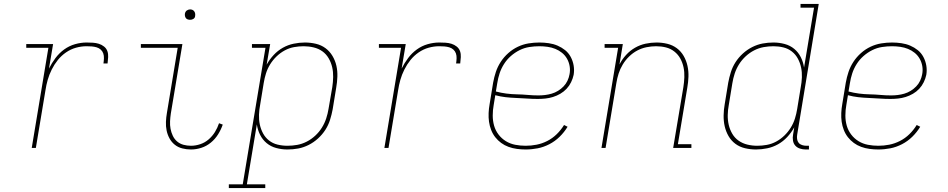

<svg xmlns="http://www.w3.org/2000/svg" viewBox="-20 -755 4840 980"><path d="M142 0 227 -511H114V-530H251L230 -405Q244 -433 263 -458.5Q282 -484 307.5 -502.5Q333 -521 363 -529.5Q393 -538 422 -538Q438 -538 454 -537Q470 -536 484.5 -531.5Q499 -527 511 -517.5Q523 -508 528 -494Q533 -480 532 -463.5Q531 -447 529 -431H508Q510 -444 510.5 -457.5Q511 -471 507 -482.5Q503 -494 494 -502Q485 -510 473 -513.5Q461 -517 448 -518Q435 -519 422 -519Q395 -519 368 -511.5Q341 -504 317 -487.5Q293 -471 275 -448.5Q257 -426 244 -400Q231 -374 223.5 -347.5Q216 -321 212 -294L163 0Z M955 8Q932 8 910.5 2.5Q889 -3 872.5 -16Q856 -29 845.5 -48Q835 -67 830.5 -88.5Q826 -110 827 -133Q828 -156 832 -179L887 -511H699V-530H911L852 -176Q849 -156 848 -136Q847 -116 850.5 -97.5Q854 -79 862 -62Q870 -45 884 -33Q898 -21 916.5 -16Q935 -11 955 -11Q978 -11 1002 -19Q1026 -27 1045 -43.5Q1064 -60 1077 -81Q1090 -102 1098 -126L1117 -119Q1108 -93 1093 -69Q1078 -45 1056 -27Q1034 -9 1007.5 -0.5Q981 8 955 8ZM950 -654Q944 -654 938 -656Q932 -658 928.5 -663Q925 -668 924 -674Q923 -680 924 -686Q925 -691 927.5 -695Q930 -699 933.5 -701.5Q937 -704 941.5 -705.5Q946 -707 950 -707Q957 -707 962.5 -704.5Q968 -702 971.5 -697Q975 -692 976 -686Q977 -680 976 -674Q976 -669 973.5 -665Q971 -661 967 -658.5Q963 -656 959 -655Q955 -654 950 -654Z M1148 205V186H1219L1335 -511H1266V-530H1359L1341 -425Q1356 -452 1377 -474.5Q1398 -497 1424 -511.5Q1450 -526 1479 -532Q1508 -538 1536 -538Q1565 -538 1592.5 -531.5Q1620 -525 1641.5 -509Q1663 -493 1677 -469.5Q1691 -446 1697 -419.5Q1703 -393 1702 -364Q1701 -335 1696 -307L1678 -197Q1673 -170 1664.5 -143Q1656 -116 1640.5 -92Q1625 -68 1603 -48Q1581 -28 1555 -15Q1529 -2 1502 3Q1475 8 1447 8Q1418 8 1390 0.5Q1362 -7 1341 -24.5Q1320 -42 1307.5 -67Q1295 -92 1291 -120L1240 186H1334V205ZM1447 -11Q1472 -11 1497 -15.5Q1522 -20 1545.5 -32Q1569 -44 1589 -62.5Q1609 -81 1623 -103.5Q1637 -126 1645 -150.5Q1653 -175 1657 -200L1676 -310Q1680 -336 1680.5 -362Q1681 -388 1675.5 -412Q1670 -436 1657.5 -457.5Q1645 -479 1625.5 -493Q1606 -507 1581 -513Q1556 -519 1530 -519Q1506 -519 1481 -514.5Q1456 -510 1433 -497.5Q1410 -485 1391 -466.5Q1372 -448 1358.5 -426Q1345 -404 1337.5 -380Q1330 -356 1326 -331L1308 -221Q1303 -196 1302 -170Q1301 -144 1306 -120Q1311 -96 1322.5 -74.5Q1334 -53 1353 -38Q1372 -23 1396.5 -17Q1421 -11 1447 -11Z M1942 0 2027 -511H1914V-530H2051L2030 -405Q2044 -433 2063 -458.5Q2082 -484 2107.5 -502.5Q2133 -521 2163 -529.5Q2193 -538 2222 -538Q2238 -538 2254 -537Q2270 -536 2284.5 -531.5Q2299 -527 2311 -517.5Q2323 -508 2328 -494Q2333 -480 2332 -463.5Q2331 -447 2329 -431H2308Q2310 -444 2310.5 -457.5Q2311 -471 2307 -482.5Q2303 -494 2294 -502Q2285 -510 2273 -513.5Q2261 -517 2248 -518Q2235 -519 2222 -519Q2195 -519 2168 -511.5Q2141 -504 2117 -487.5Q2093 -471 2075 -448.5Q2057 -426 2044 -400Q2031 -374 2023.5 -347.5Q2016 -321 2012 -294L1963 0Z M2663 8Q2641 8 2618.5 5Q2596 2 2575.5 -5.5Q2555 -13 2538 -25.5Q2521 -38 2508 -54.5Q2495 -71 2487 -91.5Q2479 -112 2476 -133.5Q2473 -155 2474 -178Q2475 -201 2479 -223L2497 -333Q2502 -361 2511 -388Q2520 -415 2536 -439.5Q2552 -464 2574.5 -484Q2597 -504 2623.5 -516.5Q2650 -529 2678 -533.5Q2706 -538 2733 -538Q2757 -538 2781 -534.5Q2805 -531 2826 -522Q2847 -513 2864.5 -499Q2882 -485 2893 -464.5Q2904 -444 2908 -420.5Q2912 -397 2908 -373Q2904 -354 2895 -335.5Q2886 -317 2872 -302Q2858 -287 2840 -276.5Q2822 -266 2802.5 -260Q2783 -254 2763.5 -252Q2744 -250 2725 -250Q2697 -250 2669.5 -252Q2642 -254 2614.5 -255Q2587 -256 2560.5 -259Q2534 -262 2508 -269L2500 -220Q2495 -193 2495 -165.5Q2495 -138 2502 -113.5Q2509 -89 2524.5 -68.5Q2540 -48 2562 -34.5Q2584 -21 2610 -16Q2636 -11 2663 -11Q2691 -11 2719 -16.5Q2747 -22 2773.5 -35.5Q2800 -49 2821.5 -70Q2843 -91 2859 -117L2877 -108Q2860 -80 2836.5 -57Q2813 -34 2784 -19Q2755 -4 2724.5 2Q2694 8 2663 8ZM2728 -268Q2745 -268 2762 -270Q2779 -272 2796 -277Q2813 -282 2828.5 -291.5Q2844 -301 2856.5 -314Q2869 -327 2876.5 -343Q2884 -359 2887 -376Q2891 -397 2887.5 -417.5Q2884 -438 2874 -455.5Q2864 -473 2848.5 -485.5Q2833 -498 2814.5 -505.5Q2796 -513 2775 -516Q2754 -519 2733 -519Q2708 -519 2682 -515Q2656 -511 2632 -499Q2608 -487 2587.5 -469Q2567 -451 2552.5 -428Q2538 -405 2530 -380.5Q2522 -356 2518 -330L2511 -288Q2537 -281 2564 -277.5Q2591 -274 2618.5 -273.5Q2646 -273 2673.5 -270.5Q2701 -268 2728 -268Z M3050 0 3135 -511H3066V-530H3159L3142 -426Q3155 -452 3175.5 -474.5Q3196 -497 3221.5 -511.5Q3247 -526 3275 -532Q3303 -538 3331 -538Q3359 -538 3386 -531.5Q3413 -525 3434.5 -509Q3456 -493 3469.5 -469.5Q3483 -446 3489 -419Q3495 -392 3494 -363.5Q3493 -335 3488 -307L3440 -19H3509V0H3416L3468 -310Q3472 -335 3473 -361Q3474 -387 3469 -411Q3464 -435 3452.5 -456Q3441 -477 3422 -492Q3403 -507 3379 -513Q3355 -519 3329 -519Q3305 -519 3280 -514Q3255 -509 3232.5 -497Q3210 -485 3191 -466.5Q3172 -448 3158.5 -425.5Q3145 -403 3137.5 -379.5Q3130 -356 3126 -331L3071 0Z M3839 8Q3810 8 3782.5 1.5Q3755 -5 3733.5 -21Q3712 -37 3698.5 -60.5Q3685 -84 3679 -110.5Q3673 -137 3673.5 -166Q3674 -195 3679 -223L3697 -333Q3702 -360 3710.5 -387Q3719 -414 3734.5 -438Q3750 -462 3772 -482Q3794 -502 3820 -515Q3846 -528 3873 -533Q3900 -538 3928 -538Q3957 -538 3985 -530.5Q4013 -523 4034 -505.5Q4055 -488 4067.5 -463Q4080 -438 4084 -410L4135 -716H4066V-735H4159L4049 -68Q4047 -57 4048.5 -45.5Q4050 -34 4056.5 -26Q4063 -18 4074 -14.5Q4085 -11 4096 -11H4109V8H4093Q4078 8 4063.5 3.5Q4049 -1 4039.5 -11.5Q4030 -22 4027.5 -37.5Q4025 -53 4028 -68L4034 -105Q4019 -78 3998 -55.5Q3977 -33 3951 -18.5Q3925 -4 3896 2Q3867 8 3839 8ZM3845 -11Q3869 -11 3894 -15.5Q3919 -20 3942 -32.5Q3965 -45 3984 -63.5Q4003 -82 4016.5 -104Q4030 -126 4037.5 -150Q4045 -174 4049 -199L4067 -309Q4072 -335 4073 -360.5Q4074 -386 4069 -410Q4064 -434 4052.5 -455.5Q4041 -477 4022 -492Q4003 -507 3978.5 -513Q3954 -519 3928 -519Q3903 -519 3878 -514.5Q3853 -510 3829.5 -498Q3806 -486 3786 -467.5Q3766 -449 3752 -426.5Q3738 -404 3730 -379.5Q3722 -355 3718 -330L3700 -220Q3695 -194 3694.5 -168Q3694 -142 3699.5 -118Q3705 -94 3717.5 -72.5Q3730 -51 3750 -37Q3770 -23 3794.5 -17Q3819 -11 3845 -11Z M4463 8Q4441 8 4418.5 5Q4396 2 4375.5 -5.5Q4355 -13 4338 -25.5Q4321 -38 4308 -54.5Q4295 -71 4287 -91.5Q4279 -112 4276 -133.5Q4273 -155 4274 -178Q4275 -201 4279 -223L4297 -333Q4302 -361 4311 -388Q4320 -415 4336 -439.5Q4352 -464 4374.5 -484Q4397 -504 4423.5 -516.5Q4450 -529 4478 -533.5Q4506 -538 4533 -538Q4557 -538 4581 -534.5Q4605 -531 4626 -522Q4647 -513 4664.5 -499Q4682 -485 4693 -464.5Q4704 -444 4708 -420.5Q4712 -397 4708 -373Q4704 -354 4695 -335.5Q4686 -317 4672 -302Q4658 -287 4640 -276.5Q4622 -266 4602.5 -260Q4583 -254 4563.5 -252Q4544 -250 4525 -250Q4497 -250 4469.5 -252Q4442 -254 4414.5 -255Q4387 -256 4360.5 -259Q4334 -262 4308 -269L4300 -220Q4295 -193 4295 -165.5Q4295 -138 4302 -113.5Q4309 -89 4324.5 -68.5Q4340 -48 4362 -34.5Q4384 -21 4410 -16Q4436 -11 4463 -11Q4491 -11 4519 -16.5Q4547 -22 4573.5 -35.5Q4600 -49 4621.5 -70Q4643 -91 4659 -117L4677 -108Q4660 -80 4636.5 -57Q4613 -34 4584 -19Q4555 -4 4524.5 2Q4494 8 4463 8ZM4528 -268Q4545 -268 4562 -270Q4579 -272 4596 -277Q4613 -282 4628.5 -291.5Q4644 -301 4656.5 -314Q4669 -327 4676.5 -343Q4684 -359 4687 -376Q4691 -397 4687.5 -417.5Q4684 -438 4674 -455.5Q4664 -473 4648.5 -485.5Q4633 -498 4614.5 -505.5Q4596 -513 4575 -516Q4554 -519 4533 -519Q4508 -519 4482 -515Q4456 -511 4432 -499Q4408 -487 4387.5 -469Q4367 -451 4352.5 -428Q4338 -405 4330 -380.5Q4322 -356 4318 -330L4311 -288Q4337 -281 4364 -277.5Q4391 -274 4418.5 -273.5Q4446 -273 4473.5 -270.5Q4501 -268 4528 -268Z"/></svg>

Font: Iosevka Curly Slab ThEx
Style: Italic
Weight: 100
Width: 7
Italic angle: -9°
Monospace: yes
Designer: Belleve Invis
Foundry: Belleve Invis
Version: Version 11.1.0; ttfautohint (v1.8.3)